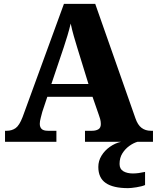

<svg xmlns="http://www.w3.org/2000/svg" viewBox="-20 -734 812 994"><path d="M6 0V-57H15Q41 -57 60.5 -70.5Q80 -84 97 -128L311 -714H473L681 -122Q693 -87 713 -72Q733 -57 761 -57H772V0H420V-57H457Q476 -57 489 -64.5Q502 -72 502 -92Q502 -105 498.5 -118Q495 -131 492 -138L459 -233H225L199 -155Q196 -143 191 -124.5Q186 -106 186 -93Q186 -76 195.5 -66.5Q205 -57 228 -57H272V0ZM246 -299H438L380 -487Q371 -516 362 -547.5Q353 -579 346 -612Q338 -579 329 -549Q320 -519 310 -489ZM643 240Q566 240 527.5 213.5Q489 187 489 130Q489 99 505.5 72Q522 45 549 26Q576 7 607 0H692Q671 6 649.5 21.5Q628 37 613.5 60Q599 83 599 115Q599 141 618.5 152.5Q638 164 668 164Q682 164 697.5 162Q713 160 731 156V224Q715 231 686.5 235.5Q658 240 643 240Z"/></svg>

Font: Noto Serif ExtraBold
Style: Regular
Weight: 800
Designer: Monotype Design Team
Foundry: Monotype Imaging Inc.
Version: Version 2.014